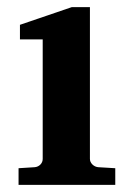

<svg xmlns="http://www.w3.org/2000/svg" viewBox="-20 -520 373 540"><path d="M304.2 0H32.2V-46.9L78.1 -49.8Q87.4 -50.8 93.8 -57.4Q100.1 -64 100.1 -73.2V-409.2H36.1V-450.2L182.1 -500H232.9V-73.2Q232.9 -64.5 239.7 -57.6Q246.6 -50.8 255.9 -49.8L304.2 -46.9Z"/></svg>

Font: Veleka
Style: Bold
Weight: 700
Designer: Stefan Peev, Context Ltd, 2016; SIL International, 1997-2014.
Foundry: Stefan Peev, Context Ltd, 2016
Version: Version 1.000